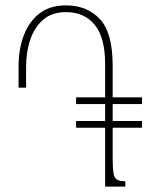

<svg xmlns="http://www.w3.org/2000/svg" viewBox="-20 -694 560 714"><path d="M263 -219V-244H371V-307H263V-332H371V-454Q371 -555 332 -602Q293 -649 225 -649Q174 -649 141.5 -621.5Q109 -594 93 -548Q77 -502 77 -445V-368H49V-446Q49 -511 68.5 -562.5Q88 -614 127 -644Q166 -674 225 -674Q304 -674 351.5 -623Q399 -572 399 -450V-332H508V-307H399V-244H508V-219H399V-108Q399 -70 402 -51Q405 -32 415 -26Q425 -20 446 -20V0H371V-219Z"/></svg>

Font: Noto Serif Armenian Condensed Thin
Style: Regular
Weight: 100
Width: 3
Designer: Monotype Design Team
Foundry: Monotype Imaging Inc.
Version: Version 2.008; ttfautohint (v1.8.4.7-5d5b)